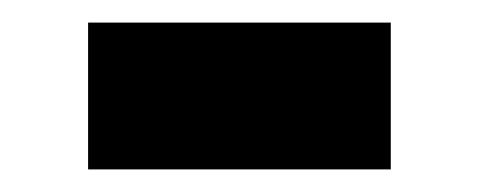

<svg xmlns="http://www.w3.org/2000/svg" viewBox="-20 -322 424 170"><path d="M326 -172H58V-302H326Z"/></svg>

Font: Tilda Sans Black
Style: Regular
Weight: 900
Designer: ParaType Ltd
Foundry: ParaType Ltd
Version: Version 1.009